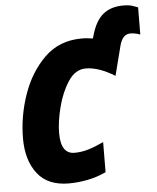

<svg xmlns="http://www.w3.org/2000/svg" viewBox="-59 -925 806 985"><g transform="rotate(-5 344.0 -432.5)"><path d="M448 -31 449 -186Q407 -166 371 -155Q335 -144 298 -144Q228 -144 228 -251Q228 -309 247 -384Q266 -459 302.5 -514.5Q339 -570 393 -570Q459 -570 542 -519L580 -668Q595 -729 636 -729Q661 -729 687 -719L688 -859Q675 -864 658.5 -869.5Q642 -875 611 -875Q548 -875 507.5 -841.5Q467 -808 446 -730L443 -720Q430 -722 416.5 -723.5Q403 -725 385 -725Q270 -725 194 -650.5Q118 -576 79.5 -464.5Q41 -353 41 -240Q41 -127 94.5 -58.5Q148 10 256 10Q302 10 351.5 0.5Q401 -9 448 -31Z"/></g></svg>

Font: Noto Sans Display SemiCondensed Black
Style: Italic
Weight: 900
Width: 4
Designer: Monotype Design team
Foundry: Monotype Imaging Inc.
Version: 1.000